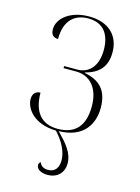

<svg xmlns="http://www.w3.org/2000/svg" viewBox="-116 -609 651 893"><g transform="rotate(15 209.5 -162.0)"><path d="M203 219C251 219 280 187 280 144C280 92 243 52 201 9C321 7 362 -69 362 -146C362 -232 320 -270 248 -284V-286C312 -303 348 -339 348 -409C348 -490 295 -543 200 -543C112 -543 52 -496 52 -442C52 -417 64 -404 87 -404C87 -495 134 -533 199 -533C275 -533 306 -481 306 -410C306 -331 266 -290 210 -290H147V-280H207C273 -280 320 -232 320 -142C320 -49 278 0 193 0C111 0 73 -54 73 -142C48 -142 36 -125 36 -102C36 -59 77 7 188 10C225 50 249 95 249 137C249 175 231 196 199 196C181 196 164 189 158 170C151 174 149 180 149 186C149 205 170 219 203 219Z"/></g></svg>

Font: Noto Serif Display SemiCondensed ExtraLight
Style: Regular
Weight: 200
Width: 4
Designer: Monotype Design Team
Foundry: Monotype Imaging Inc.
Version: Version 2.009